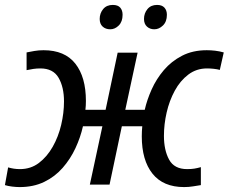

<svg xmlns="http://www.w3.org/2000/svg" viewBox="-36 -750 929 780"><path d="M44 10Q30 10 13.5 8Q-3 6 -16 2L-3 -70Q20 -63 45 -63Q89 -63 122 -88Q155 -113 178 -153.5Q201 -194 212.5 -242.5Q224 -291 224 -338Q224 -396 202 -434Q180 -472 128 -472Q113 -472 99.5 -470Q86 -468 72 -465V-537Q86 -540 104 -543Q122 -546 141 -546Q227 -546 270 -491.5Q313 -437 313 -340Q313 -331 312.5 -321.5Q312 -312 311 -304H393L442 -536H523L473 -304H552Q561 -344 580 -386.5Q599 -429 629.5 -465Q660 -501 703.5 -523.5Q747 -546 804 -546Q821 -546 838 -544Q855 -542 873 -537L857 -466Q846 -469 832 -470.5Q818 -472 805 -472Q762 -472 729 -447Q696 -422 674 -381.5Q652 -341 641 -293Q630 -245 630 -198Q630 -140 651 -101.5Q672 -63 724 -63Q741 -63 753.5 -65Q766 -67 780 -71V2Q767 4 749 7Q731 10 712 10Q627 10 583.5 -44.5Q540 -99 540 -196Q540 -207 540.5 -217Q541 -227 542 -237H459L409 0H329L380 -237H301Q291 -192 270.5 -148Q250 -104 218.5 -68Q187 -32 143.5 -11Q100 10 44 10ZM591 -631Q573 -631 561 -642Q549 -653 549 -673Q549 -696 563 -713Q577 -730 602 -730Q622 -730 632 -719Q642 -708 642 -690Q642 -662 626 -646.5Q610 -631 591 -631ZM412 -631Q393 -631 381 -642Q369 -653 369 -673Q369 -696 383 -713Q397 -730 422 -730Q443 -730 452.5 -719Q462 -708 462 -690Q462 -662 446.5 -646.5Q431 -631 412 -631Z"/></svg>

Font: Noto Sans IKEA
Style: Italic
Weight: 400
Italic angle: -12°
Designer: Monotype Design Team
Foundry: Monotype Imaging Inc.
Version: Version 2.001